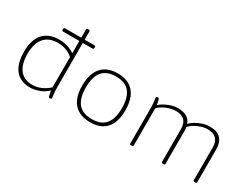

<svg xmlns="http://www.w3.org/2000/svg" viewBox="-67 -1287 2367 1827"><g transform="rotate(30 1116.0 -373.0)"><path d="M298 6Q190 6 134 -62.5Q78 -131 78 -262Q78 -393 138.5 -461Q199 -529 314 -529Q411 -529 483 -478V-613H304Q292 -613 292 -627V-635Q292 -649 304 -649H483V-740Q483 -752 499 -752H505Q521 -752 521 -740V-649H629Q641 -649 641 -635V-627Q641 -613 629 -613H521V-150Q521 -76 526 -47.5Q531 -19 531 -12Q531 -6 525.5 -3Q520 0 513 0Q506 0 502 -4Q498 -8 494.5 -23Q491 -38 485 -71Q447 -32 394.5 -13Q342 6 298 6ZM303 -27Q352 -27 398.5 -47.5Q445 -68 483 -103V-436Q448 -466 406 -481Q364 -496 319 -496Q220 -496 168.5 -436Q117 -376 117 -262Q117 -147 164.5 -87Q212 -27 303 -27Z M957 6Q841 6 780 -61.5Q719 -129 719 -259Q719 -391 779.5 -460Q840 -529 957 -529Q1072 -529 1132.5 -460Q1193 -391 1193 -259Q1193 -129 1133 -61.5Q1073 6 957 6ZM957 -28Q1058 -28 1106 -86.5Q1154 -145 1154 -261Q1154 -378 1106 -436.5Q1058 -495 957 -495Q854 -495 806 -436.5Q758 -378 758 -261Q758 -145 806 -86.5Q854 -28 957 -28Z M1407 2Q1391 2 1391 -10V-373Q1391 -427 1388.5 -454.5Q1386 -482 1383.5 -494Q1381 -506 1381 -511Q1381 -516 1388 -519Q1395 -522 1402 -522Q1408 -522 1411 -518Q1414 -514 1417.5 -499.5Q1421 -485 1428 -453Q1444 -470 1475 -487.5Q1506 -505 1543.5 -517Q1581 -529 1619 -529Q1671 -529 1710 -509.5Q1749 -490 1767 -442Q1786 -465 1819 -484.5Q1852 -504 1891 -516.5Q1930 -529 1968 -529Q2127 -529 2127 -370V-10Q2127 2 2111 2H2106Q2089 2 2089 -10V-370Q2089 -496 1962 -496Q1925 -496 1887 -483Q1849 -470 1818.5 -450.5Q1788 -431 1775 -413Q1778 -393 1778 -370V-10Q1778 2 1762 2H1756Q1740 2 1740 -10V-370Q1740 -496 1613 -496Q1583 -496 1547.5 -486Q1512 -476 1480.5 -458.5Q1449 -441 1429 -418V-10Q1429 2 1413 2Z"/></g></svg>

Font: Asap Semi Expanded Thin
Style: Regular
Weight: 100
Width: 6
Designer: Pablo Cosgaya
Foundry: Omnibus-Type
Version: Version 3.001; ttfautohint (v1.8.4.7-5d5b)